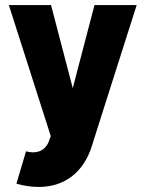

<svg xmlns="http://www.w3.org/2000/svg" viewBox="-20 -540 576 760"><path d="M521 -520 366 -33 344 37Q319 116 264.5 158Q210 200 133 200Q90 200 45 187L83 59Q96 63 111 63Q136 63 153 49Q170 35 177 9L181 -1L15 -520H182L268 -191L354 -520Z"/></svg>

Font: Akshar
Style: Bold
Weight: 700
Designer: Tall Chai
Foundry: Tall Chai
Version: Version 1.000